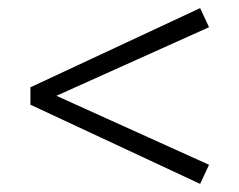

<svg xmlns="http://www.w3.org/2000/svg" viewBox="-20 -467 590 473"><path d="M119 -231 495 -61 473 -14 55 -209V-252L473 -447L495 -400Z"/></svg>

Font: Ysabeau Infant
Style: Regular
Weight: 400
Designer: Christian Thalmann (Catharsis Fonts)
Version: Version 0.003